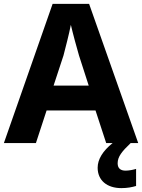

<svg xmlns="http://www.w3.org/2000/svg" viewBox="-20 -737 732 989"><path d="M527 0H560C509 41 483 84 483 127C483 192 531 232 605 232C637 232 660 227 681 221V133C668 137 646 142 627 142C602 142 586 131 586 104C586 70 608 43 653 0H692L439 -717H251L0 0H165L220 -168H472ZM387 -451 437 -296H256L307 -451C317 -489 336 -563 345 -609C354 -569 378 -481 387 -451Z"/></svg>

Font: Noto Sans Lao UI
Style: Bold
Weight: 700
Designer: Monotype Design Team
Foundry: Monotype Imaging Inc.
Version: Version 2.000